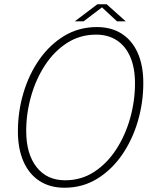

<svg xmlns="http://www.w3.org/2000/svg" viewBox="-20 -872 714 901"><path d="M282.5 9Q214.5 9 165.5 -22.8Q116.5 -54.5 90.2 -114Q64 -173.5 64 -255.5Q64 -348.5 90 -436Q116 -523.5 164.8 -593Q213.5 -662.5 281.8 -703.8Q350 -745 434.5 -745Q502.5 -745 551.2 -713.8Q600 -682.5 626.2 -623.8Q652.5 -565 652.5 -482.5Q652.5 -390 626.5 -302Q600.5 -214 551.8 -144Q503 -74 435 -32.5Q367 9 282.5 9ZM285.5 -26Q361.5 -26 422 -65.5Q482.5 -105 525.2 -170.8Q568 -236.5 590.8 -317.5Q613.5 -398.5 613.5 -481Q613.5 -552.5 591.8 -603.8Q570 -655 529 -682.2Q488 -709.5 431 -709.5Q355.5 -709.5 294.8 -670.5Q234 -631.5 191.2 -566Q148.5 -500.5 125.8 -420.2Q103 -340 103 -257.5Q103 -150 151.5 -88Q200 -26 285.5 -26ZM331 -772 437 -852H480.5L570 -772H529L452 -843.5H466.5L372.5 -772Z"/></svg>

Font: Epilogue ExtraLight
Style: Italic
Weight: 250
Italic angle: -12°
Designer: Tyler Finck
Foundry: Etcetera Type Co
Version: Version 2.112